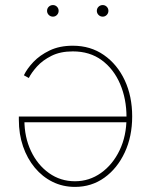

<svg xmlns="http://www.w3.org/2000/svg" viewBox="-20 -733 602 761"><path d="M268.6 -551.8Q338.9 -551.8 391.8 -514.9Q444.8 -478 474.4 -414.8Q503.9 -351.6 503.9 -271.5Q503.9 -191.9 474.4 -128.7Q444.8 -65.4 393.8 -28.8Q342.8 7.8 277.3 7.8Q229 7.8 188.5 -12.2Q147.9 -32.2 117.9 -68.4Q87.9 -104.5 71.3 -152.8Q54.7 -201.2 54.7 -258.3V-271H492.2V-248.5H67.4L76.7 -257.3Q76.7 -189.5 102.8 -134.3Q128.9 -79.1 174.3 -46.9Q219.7 -14.6 277.3 -14.6Q334 -14.6 380.4 -47.6Q426.8 -80.6 454.1 -137.5Q481.4 -194.3 481.4 -266.6V-269Q481.4 -340.8 456.1 -400.1Q430.7 -459.5 383.3 -494.4Q335.9 -529.3 268.6 -529.3Q219.2 -529.3 184.1 -511.7Q148.9 -494.1 126.7 -469.5Q104.5 -444.8 94.2 -423.8L74.7 -434.6Q86.9 -460.4 112.3 -487.3Q137.7 -514.2 176.8 -533Q215.8 -551.8 268.6 -551.8ZM387.2 -667Q377.4 -667 370.6 -673.8Q363.8 -680.7 363.8 -689.9Q363.8 -699.7 370.6 -706.3Q377.4 -712.9 387.2 -712.9Q396.5 -712.9 403.1 -706.3Q409.7 -699.7 409.7 -689.9Q409.7 -680.7 403.1 -673.8Q396.5 -667 387.2 -667ZM189.9 -667Q180.2 -667 173.3 -673.8Q166.5 -680.7 166.5 -689.9Q166.5 -699.7 173.3 -706.3Q180.2 -712.9 189.9 -712.9Q199.2 -712.9 205.8 -706.3Q212.4 -699.7 212.4 -689.9Q212.4 -680.7 205.8 -673.8Q199.2 -667 189.9 -667Z"/></svg>

Font: Inter 17pt Thin
Style: Regular
Weight: 250
Version: Version 4.001;git-66647c0bb